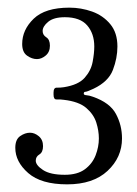

<svg xmlns="http://www.w3.org/2000/svg" viewBox="-20 -933 359 502"><path d="M20 -546.5Q20 -568.5 32.8 -577.2Q45.5 -586 58.5 -586Q70.5 -586 81.5 -576.8Q92.5 -567.5 92.5 -551Q92.5 -535 83 -529.2Q73.5 -523.5 73.5 -513Q73.5 -501 92.5 -488.5Q111.5 -476 149.5 -476Q182.5 -476 202 -490.5Q221.5 -505 230 -527Q238.5 -549 238.5 -571Q238.5 -591 231.8 -612.5Q225 -634 205.5 -650.8Q186 -667.5 147 -672Q136.5 -673.5 128.2 -673Q120 -672.5 120 -685.5V-691Q120 -704 128.5 -703.8Q137 -703.5 147 -705Q185 -711 201.5 -729.8Q218 -748.5 222.2 -771.2Q226.5 -794 226.5 -811.5Q226.5 -845 208 -866.5Q189.5 -888 149.5 -888Q120.5 -888 106 -876Q91.5 -864 91.5 -852Q91.5 -841.5 101 -835.5Q110.5 -829.5 110.5 -813.5Q110.5 -797 99.5 -787.8Q88.5 -778.5 76.5 -778.5Q63.5 -778.5 50.8 -787.5Q38 -796.5 38 -818Q38 -855 68 -884Q98 -913 161.5 -913Q192 -913 220.8 -902.8Q249.5 -892.5 268.2 -870Q287 -847.5 287 -811.5Q287 -781 275.2 -750.2Q263.5 -719.5 224.5 -701Q207.5 -693 203.2 -693Q199 -693 199 -688Q199 -684.5 206.2 -684Q213.5 -683.5 223 -680Q267.5 -664.5 283.2 -635Q299 -605.5 299 -571Q299 -521.5 261.2 -486.2Q223.5 -451 155.5 -451Q87.5 -451 53.8 -480.5Q20 -510 20 -546.5Z"/></svg>

Font: Besley* Condensed
Style: Regular
Weight: 400
Width: 3
Designer: Owen Earl
Foundry: indestructible type*
Version: Version 3.000; ttfautohint (v1.8.3)